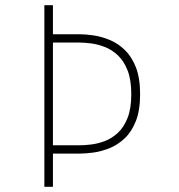

<svg xmlns="http://www.w3.org/2000/svg" viewBox="-20 -720 690 740"><path d="M151 0V-700H184V-588H287Q310.5 -588 341 -583.5Q371.5 -579 403 -566Q434.5 -553 461 -527.5Q487.5 -502 503.8 -460.5Q520 -419 520 -357Q520 -295 503.8 -253.8Q487.5 -212.5 461 -187.2Q434.5 -162 403 -149.2Q371.5 -136.5 341 -132.2Q310.5 -128 287 -128H184V0ZM184 -160H285Q304.5 -160 330.5 -163Q356.5 -166 383.8 -176.2Q411 -186.5 434.2 -208Q457.5 -229.5 471.8 -265.8Q486 -302 486 -357Q486 -412 471.8 -448.5Q457.5 -485 434.2 -506.8Q411 -528.5 383.8 -539Q356.5 -549.5 330.5 -552.8Q304.5 -556 285 -556H184Z"/></svg>

Font: Trispace Thin
Style: Regular
Weight: 100
Designer: Tyler Finck
Foundry: Etcetera Type Company
Version: Version 1.210